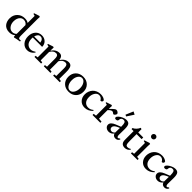

<svg xmlns="http://www.w3.org/2000/svg" viewBox="479 -2503 4296 4296"><g transform="rotate(45 2626.5 -355.0)"><path d="M403.8 15.6 390.1 6.8 387.2 -39.6Q329.1 11.2 243.7 11.2Q190.4 11.2 148.9 -7.1Q107.4 -25.4 82 -56.9Q56.6 -88.4 43.5 -128.4Q30.3 -168.5 30.3 -214.8Q30.3 -323.2 99.4 -391.8Q168.5 -460.4 273.9 -460.4Q349.1 -460.4 389.2 -428.7V-652.3L338.4 -664.6V-686L461.4 -726.1L487.3 -717.8Q483.9 -678.7 483.9 -640.6V-118.7Q483.9 -75.7 493.2 -58.1Q502.4 -40.5 522 -40.5Q533.7 -40.5 557.1 -45.4L563.5 -15.6Q531.7 -12.7 477.3 -1.7Q422.9 9.3 403.8 15.6ZM291.5 -41Q320.8 -41 346.7 -53.2Q372.6 -65.4 389.2 -84.5V-361.3Q349.1 -420.4 278.3 -420.4Q234.9 -420.4 202.6 -393.3Q170.4 -366.2 155.3 -324.7Q140.1 -283.2 140.1 -234.4Q140.1 -151.4 183.1 -96.2Q226.1 -41 291.5 -41Z M810.5 11.2Q721.7 11.2 664.1 -55.2Q606.4 -121.6 606.4 -225.1Q606.4 -328.6 663.6 -394.5Q720.7 -460.4 812 -460.4Q893.1 -460.4 945.1 -410.2Q997.1 -359.9 997.1 -280.3H700.2Q698.7 -263.7 698.7 -246.1Q698.7 -152.3 743.7 -104.2Q788.6 -56.2 855 -56.2Q911.1 -56.2 968.8 -98.6L983.4 -84.5Q912.6 11.2 810.5 11.2ZM807.6 -421.9Q768.1 -421.9 742.9 -393.6Q717.8 -365.2 706.5 -318.4H900.4Q894.5 -367.7 870.1 -394.8Q845.7 -421.9 807.6 -421.9Z M1035.2 0V-36.6L1092.8 -43.9V-386.7L1043 -398.9V-419.9L1166 -460.4L1191.4 -451.7Q1188 -411.6 1188 -374V-349.6Q1221.7 -403.3 1268.1 -431.9Q1314.5 -460.4 1370.6 -460.4Q1420.4 -460.4 1445.3 -430.4Q1470.2 -400.4 1478 -341.8Q1512.2 -399.4 1559.8 -429.9Q1607.4 -460.4 1665.5 -460.4Q1692.9 -460.4 1712.9 -450.9Q1732.9 -441.4 1745.1 -424.8Q1757.3 -408.2 1764.6 -382.1Q1772 -356 1774.7 -327.1Q1777.3 -298.3 1777.3 -259.8Q1777.3 -114.7 1775.9 -44.4L1835.4 -36.6V0H1625.5V-36.6L1681.6 -43.9Q1683.1 -273.9 1683.1 -278.8Q1683.1 -303.2 1681.6 -320.6Q1680.2 -337.9 1676 -354.5Q1671.9 -371.1 1664.3 -380.9Q1656.7 -390.6 1644 -396.7Q1631.3 -402.8 1613.3 -402.8Q1531.7 -402.8 1481 -307.1Q1482.4 -284.7 1482.4 -259.8V-43.9L1540 -36.6V0H1330.1V-36.6L1388.2 -43.9V-278.8Q1388.2 -303.2 1386.7 -320.6Q1385.3 -337.9 1381.1 -354.5Q1377 -371.1 1369.4 -380.9Q1361.8 -390.6 1349.1 -396.7Q1336.4 -402.8 1318.4 -402.8Q1238.3 -402.8 1188 -309.6V-43.9L1245.1 -36.6V0Z M2296.1 -53.2Q2230 12.2 2123 12.2Q2016.1 12.2 1950 -53.2Q1883.8 -118.7 1883.8 -224.1Q1883.8 -329.6 1950 -395Q2016.1 -460.4 2123 -460.4Q2230 -460.4 2296.1 -395Q2362.3 -329.6 2362.3 -224.1Q2362.3 -118.7 2296.1 -53.2ZM2030.8 -83.7Q2067.9 -27.3 2123 -27.3Q2178.2 -27.3 2215.3 -83.7Q2252.4 -140.1 2252.4 -224.1Q2252.4 -308.1 2215.3 -364.5Q2178.2 -420.9 2123 -420.9Q2067.9 -420.9 2030.8 -364.5Q1993.7 -308.1 1993.7 -224.1Q1993.7 -140.1 2030.8 -83.7Z M2629.4 11.2Q2535.6 11.2 2479 -49.8Q2422.4 -110.8 2422.4 -206.5Q2422.4 -256.8 2439.7 -302.5Q2457 -348.1 2488.8 -383.3Q2520.5 -418.5 2569.3 -439.5Q2618.2 -460.4 2676.8 -460.4Q2723.1 -460.4 2761 -446Q2798.8 -431.6 2817.4 -411.1Q2820.8 -400.9 2820.8 -393.1Q2820.8 -375 2806.6 -363Q2792.5 -351.1 2778.3 -351.1Q2769 -351.1 2766.6 -356.9Q2753.9 -382.3 2728.3 -401.6Q2702.6 -420.9 2665.5 -420.9Q2607.4 -420.9 2569.8 -365Q2532.2 -309.1 2532.2 -229.5Q2532.2 -143.6 2573.7 -95.5Q2615.2 -47.4 2686 -47.4Q2752 -47.4 2806.6 -94.7L2821.8 -78.1Q2738.3 11.2 2629.4 11.2Z M2872.1 0V-36.6L2938 -44.4V-386.7L2888.2 -398.9V-419.9L3011.2 -460.4L3036.6 -451.7Q3032.7 -415 3032.7 -374V-353.5Q3097.2 -418.9 3132.3 -444.8Q3154.8 -460.4 3173.3 -460.4Q3196.3 -460.4 3221.2 -442.4Q3246.1 -424.3 3246.1 -404.8Q3246.1 -388.7 3227.5 -365Q3209 -341.3 3193.8 -341.3Q3182.6 -341.3 3170.9 -352.1Q3147 -373.5 3127 -373.5Q3087.4 -373.5 3032.7 -314.5V-45.4L3120.1 -36.6V0Z M3426.3 -507.3 3389.2 -526.9 3465.3 -705.6 3533.2 -670.4ZM3391.1 11.2Q3339.8 11.2 3304.4 -18.6Q3269 -48.3 3269 -91.8Q3269 -168.9 3390.1 -217.3L3511.2 -265.6V-283.2Q3511.2 -357.9 3496.3 -386.7Q3481.4 -415.5 3442.9 -415.5Q3406.7 -415.5 3386.7 -394.8Q3366.7 -374 3366.7 -336.4Q3366.7 -318.4 3351.8 -307.6Q3336.9 -296.9 3311.5 -296.9Q3274.4 -296.9 3274.4 -329.1Q3274.4 -354 3310.1 -385.5Q3345.7 -417 3396.5 -438.7Q3447.3 -460.4 3487.3 -460.4Q3553.2 -460.4 3579.3 -423.3Q3605.5 -386.2 3605.5 -291.5Q3605.5 -259.8 3603 -106.9Q3602.5 -78.6 3610.8 -58.3Q3619.1 -38.1 3636.2 -38.1Q3645 -38.1 3657.7 -45.4Q3670.4 -52.7 3681.2 -64.5L3699.7 -52.2Q3687 -21 3662.6 -4.9Q3638.2 11.2 3605.5 11.2Q3571.8 11.2 3547.1 -4.9Q3522.5 -21 3513.7 -54.7Q3464.4 11.2 3391.1 11.2ZM3366.7 -106.9Q3366.7 -78.6 3385.5 -59.8Q3404.3 -41 3432.6 -41Q3474.6 -41 3509.3 -82Q3508.8 -86.4 3508.8 -95.7Q3509.8 -140.1 3510.7 -229L3470.2 -211.4Q3366.7 -166.5 3366.7 -106.9Z M3899.9 12.2Q3833 12.2 3802.7 -27.8Q3788.6 -46.9 3783 -71Q3777.3 -95.2 3777.3 -145V-394.5H3711.9V-429.2Q3749 -439.5 3786.4 -479.7Q3823.7 -520 3837.9 -560.1L3871.6 -550.8V-446.8H4030.8V-394.5H3871.6V-180.2Q3871.6 -129.9 3874.8 -108.4Q3877.9 -86.9 3885.3 -70.8Q3897 -43 3939.5 -43Q3980 -43 4011.7 -67.9L4026.4 -53.2Q3976.6 12.2 3899.9 12.2Z M4184.1 -564.5Q4158.2 -564.5 4140.6 -581.8Q4123 -599.1 4123 -624.5Q4123 -649.4 4141.1 -667.2Q4159.2 -685.1 4184.1 -685.1Q4209.5 -685.1 4227.3 -667.5Q4245.1 -649.9 4245.1 -624.5Q4245.1 -599.1 4227.3 -581.8Q4209.5 -564.5 4184.1 -564.5ZM4086.9 0V-36.6L4144.5 -44.4V-386.7L4094.7 -398.9V-419.9L4217.3 -460.4L4242.7 -451.7Q4238.8 -415 4238.8 -374V-44.4L4296.9 -36.6V0Z M4569.3 11.2Q4475.6 11.2 4418.9 -49.8Q4362.3 -110.8 4362.3 -206.5Q4362.3 -256.8 4379.6 -302.5Q4397 -348.1 4428.7 -383.3Q4460.4 -418.5 4509.3 -439.5Q4558.1 -460.4 4616.7 -460.4Q4663.1 -460.4 4700.9 -446Q4738.8 -431.6 4757.3 -411.1Q4760.7 -400.9 4760.7 -393.1Q4760.7 -375 4746.6 -363Q4732.4 -351.1 4718.3 -351.1Q4709 -351.1 4706.5 -356.9Q4693.8 -382.3 4668.2 -401.6Q4642.6 -420.9 4605.5 -420.9Q4547.4 -420.9 4509.8 -365Q4472.2 -309.1 4472.2 -229.5Q4472.2 -143.6 4513.7 -95.5Q4555.2 -47.4 4626 -47.4Q4691.9 -47.4 4746.6 -94.7L4761.7 -78.1Q4678.2 11.2 4569.3 11.2Z M4939.5 11.2Q4888.2 11.2 4852.8 -18.6Q4817.4 -48.3 4817.4 -91.8Q4817.4 -168.9 4938.5 -217.3L5059.6 -265.6V-283.2Q5059.6 -357.9 5044.7 -386.7Q5029.8 -415.5 4991.2 -415.5Q4955.1 -415.5 4935.1 -394.8Q4915 -374 4915 -336.4Q4915 -318.4 4900.1 -307.6Q4885.3 -296.9 4859.9 -296.9Q4822.8 -296.9 4822.8 -329.1Q4822.8 -354 4858.4 -385.5Q4894 -417 4944.8 -438.7Q4995.6 -460.4 5035.6 -460.4Q5101.6 -460.4 5127.7 -423.3Q5153.8 -386.2 5153.8 -291.5Q5153.8 -259.8 5151.4 -106.9Q5150.9 -78.6 5159.2 -58.3Q5167.5 -38.1 5184.6 -38.1Q5193.4 -38.1 5206.1 -45.4Q5218.8 -52.7 5229.5 -64.5L5248 -52.2Q5235.4 -21 5210.9 -4.9Q5186.5 11.2 5153.8 11.2Q5120.1 11.2 5095.5 -4.9Q5070.8 -21 5062 -54.7Q5012.7 11.2 4939.5 11.2ZM4915 -106.9Q4915 -78.6 4933.8 -59.8Q4952.6 -41 4981 -41Q5022.9 -41 5057.6 -82Q5057.1 -86.4 5057.1 -95.7Q5058.1 -140.1 5059.1 -229L5018.6 -211.4Q4915 -166.5 4915 -106.9Z"/></g></svg>

Font: Elstob 8pt Medium
Style: Regular
Weight: 500
Designer: Peter S. Baker
Version: Version 1.015